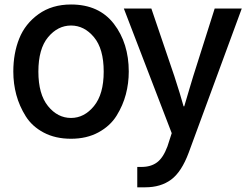

<svg xmlns="http://www.w3.org/2000/svg" viewBox="-20 -588 1083 838"><path d="M147.5 -275.4Q147.5 -176.8 189.5 -125Q231.4 -73.2 290 -73.2Q347.7 -73.2 390.1 -125Q432.6 -176.8 432.6 -275.4Q432.6 -375 390.1 -425.8Q347.7 -476.6 290 -476.6Q232.4 -476.6 189.9 -425.8Q147.5 -375 147.5 -275.4ZM38.1 -275.4Q38.1 -355.5 64 -419.9Q89.8 -484.4 148.4 -526.4Q207 -568.4 290 -568.4Q412.1 -568.4 477.1 -483.9Q542 -399.4 542 -275.4Q542 -224.6 529.3 -176.3Q516.6 -127.9 488.8 -83Q460.9 -38.1 409.7 -10.3Q358.4 17.6 290 17.6Q221.7 17.6 170.9 -9.3Q120.1 -36.1 92.3 -80.6Q64.5 -125 51.3 -173.8Q38.1 -222.7 38.1 -275.4ZM520.5 -550.8H640.6L741.2 -254.9Q767.6 -173.8 781.2 -124H784.2Q792 -150.4 805.7 -196.8Q819.3 -243.2 823.2 -254.9L917 -550.8H1035.2L803.7 78.1Q772.5 162.1 727.1 195.8Q681.6 229.5 614.3 229.5H579.1V140.6H597.7Q638.7 140.6 665.5 120.6Q692.4 100.6 710.9 50.8L729.5 -6.8Z"/></svg>

Font: Gothic A1 SemiBold
Style: Regular
Weight: 600
Version: Version 2.50